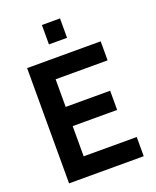

<svg xmlns="http://www.w3.org/2000/svg" viewBox="-149 -899 802 986"><g transform="rotate(-20 251.5 -406.0)"><path d="M202 -812H301V-706H202ZM457 -630V-526H173V-375H416V-270H173V-105H463V0H55V-630Z"/></g></svg>

Font: Pragati Narrow
Style: Bold
Weight: 700
Designer: Hector Gatti, Marcela Romero, Pablo Cosgaya and Nicolas Silva
Foundry: Omnibus-Type
Version: Version 1.010; ttfautohint (v1.3)